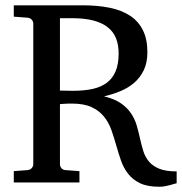

<svg xmlns="http://www.w3.org/2000/svg" viewBox="-20 -691 689 727"><path d="M429.2 -488.8Q429.2 -521 419.4 -545.7Q409.7 -570.3 388.4 -587.4Q367.2 -604.5 333.7 -613.3Q300.3 -622.1 252.9 -622.1H207V-348.1Q208 -348.1 213.9 -347.9Q219.7 -347.7 227.3 -347.7Q234.9 -347.7 242.9 -347.4Q251 -347.2 256.8 -347.2Q298.3 -347.2 330.6 -354.2Q362.8 -361.3 384.8 -377.9Q406.7 -394.5 418 -421.6Q429.2 -448.7 429.2 -488.8ZM648.9 2.9Q645.5 3.4 639.2 5.4Q632.8 7.3 624 9.8Q615.2 12.2 604.7 14.2Q594.2 16.1 583 16.1Q538.1 16.1 510.3 2.7Q482.4 -10.7 465.1 -33Q447.8 -55.2 438 -83.5Q428.2 -111.8 419.9 -141.4Q411.6 -170.9 401.6 -199.2Q391.6 -227.5 373.5 -249.8Q355.5 -272 326.7 -285.4Q297.9 -298.8 252 -298.8Q244.1 -298.8 236.3 -298.6Q228.5 -298.3 222.4 -297.9Q216.3 -297.4 211.9 -297.1Q207.5 -296.9 207 -296.9V-68.8Q207 -61.5 212.2 -54.7Q217.3 -47.9 228 -46.9L280.8 -43V0H32.2V-43L84 -46.9Q94.7 -47.9 100.3 -54.7Q106 -61.5 106 -68.8V-602.1Q106 -609.4 100.3 -616.2Q94.7 -623 84 -624L32.2 -627.9V-670.9H293Q350.1 -670.9 395.5 -661.6Q440.9 -652.3 472.7 -631.3Q504.4 -610.4 521.2 -576.4Q538.1 -542.5 538.1 -493.2Q538.1 -453.6 524.4 -425.3Q510.7 -397 488 -377.4Q465.3 -357.9 435.5 -345.7Q405.8 -333.5 374 -326.2Q414.6 -316.4 439 -299.1Q463.4 -281.7 477.5 -259.8Q491.7 -237.8 498.5 -213.1Q505.4 -188.5 510.7 -164.3Q516.1 -140.1 522.9 -118.2Q529.8 -96.2 544.2 -79.1Q558.6 -62 583.3 -52Q607.9 -42 648.9 -42Z"/></svg>

Font: Charis SIL CyrE
Style: Regular
Weight: 400
Foundry: SIL International
Version: Version 5.000